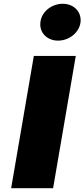

<svg xmlns="http://www.w3.org/2000/svg" viewBox="-20 -996 447 1016"><path d="M194 -880C186 -823 230 -781 287 -781C344 -781 398 -821 406 -877C413 -934 370 -976 312 -976C255 -976 201 -936 194 -880ZM159 -700 39 0H261L381 -700Z"/></svg>

Font: Jost* Black
Style: Italic
Weight: 900
Italic angle: -10°
Version: Version 3.7